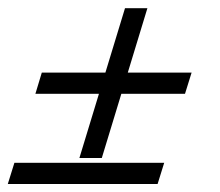

<svg xmlns="http://www.w3.org/2000/svg" viewBox="-20 -460 549 480"><path d="M292.5 -439.5H348.5L234.5 -65H178.5ZM84.5 -278.5H459L442.5 -225.5H68.5ZM16 -53H390.5L374 0H-0.5Z"/></svg>

Font: Newsreader 24pt SemiBold
Style: Italic
Weight: 600
Italic angle: -17°
Designer: Hugues Gentile
Foundry: Production Type
Version: Version 1.003